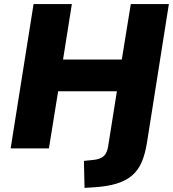

<svg xmlns="http://www.w3.org/2000/svg" viewBox="-20 -725 845 938"><path d="M393 193 390 61 439 56Q472 52 487.5 37Q503 22 508 -8L551 -279H264L219 0H32L144 -705H331L288 -434H575L619 -705H805L698 -28Q689 28 672 67.5Q655 107 625 132.5Q595 158 549.5 172Q504 186 439 190Z"/></svg>

Font: Nunito Sans 10pt Black
Style: Italic
Weight: 900
Italic angle: -9°
Designer: Vernon Adams
Foundry: Vernon Adams
Version: Version 3.101;gftools[0.9.27]